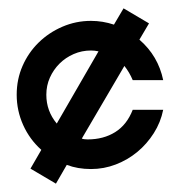

<svg xmlns="http://www.w3.org/2000/svg" viewBox="-20 -405 431 460"><path d="M79 -46Q51 -71 35.5 -105.5Q20 -140 20 -178Q20 -215 34 -247Q48 -279 72.5 -303Q97 -327 129.5 -341Q162 -355 198 -355Q226 -355 253 -346L276 -385L337 -349L314 -310Q359 -271 371 -213H298Q290 -232 278 -247L176 -73Q181 -71 190 -71Q228 -71 256 -88.5Q284 -106 298 -142H371Q365 -112 348.5 -86Q332 -60 309 -41Q286 -22 257.5 -11Q229 0 198 0Q166 0 140 -10L114 35L53 -1ZM91 -178Q91 -139 116 -109L216 -282Q211 -283 207 -283.5Q203 -284 198 -284Q176 -284 156.5 -275.5Q137 -267 122.5 -252.5Q108 -238 99.5 -219Q91 -200 91 -178Z"/></svg>

Font: Googee
Style: Regular
Weight: 400
Designer: Peter Wiegel
Foundry: CATFonts Peter Wiegel
Version: 1.000